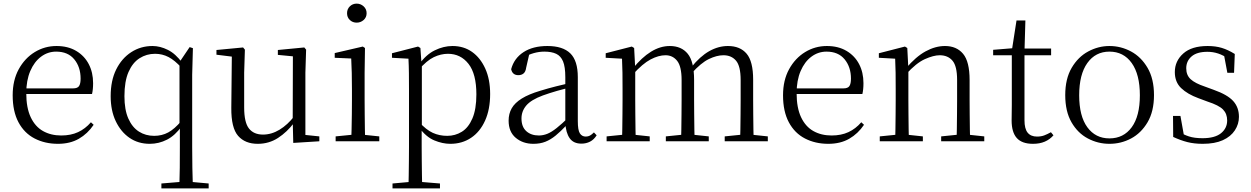

<svg xmlns="http://www.w3.org/2000/svg" viewBox="-20 -780 6909 1060"><path d="M300 14Q228 14 171 -15.5Q114 -45 82 -105Q50 -165 50 -254Q50 -337 83.5 -398Q117 -459 172 -492.5Q227 -526 292 -526Q355 -526 400.5 -499Q446 -472 470 -426Q494 -380 494 -321Q494 -285 488 -261H84V-292H383Q408 -292 416.5 -305Q425 -318 425 -346Q425 -410 390 -452.5Q355 -495 290 -495Q244 -495 206.5 -467Q169 -439 147 -387.5Q125 -336 125 -266Q125 -185 149.5 -133Q174 -81 217.5 -56.5Q261 -32 318 -32Q371 -32 411 -50.5Q451 -69 482 -105L497 -91Q464 -42 415.5 -14Q367 14 300 14Z M871 260V233L992 223H1022L1132 233V260ZM807 14Q743 14 695 -19Q647 -52 619 -111Q591 -170 591 -249Q591 -335 621.5 -396.5Q652 -458 704.5 -492Q757 -526 822 -526Q864 -526 907 -504.5Q950 -483 986 -433H994L982 -406Q945 -447 910.5 -465Q876 -483 836 -483Q789 -483 750.5 -458.5Q712 -434 689.5 -382.5Q667 -331 667 -249Q667 -174 688.5 -125.5Q710 -77 747 -53.5Q784 -30 831 -30Q874 -30 909 -49Q944 -68 981 -112L991 -84H984Q947 -32 902 -9Q857 14 807 14ZM970 260Q972 204 972.5 146.5Q973 89 973 32V-80L971 -89V-435V-437L1027 -520L1045 -514L1041 -367V32Q1041 89 1042 146.5Q1043 204 1045 260Z M1403 14Q1333 14 1294.5 -30Q1256 -74 1257 -185L1260 -481L1280 -465L1175 -478V-504L1322 -518L1332 -506L1328 -379V-187Q1328 -104 1354.5 -70.5Q1381 -37 1432 -37Q1479 -37 1523.5 -64Q1568 -91 1605 -139L1626 -103H1604Q1565 -51 1515 -18.5Q1465 14 1403 14ZM1599 9 1596 -115V-116L1597 -469L1514 -477V-504L1660 -518L1670 -506L1666 -379V-35L1743 -27V0Z M1833 0V-27L1944 -38H1968L2074 -27V0ZM1919 0Q1920 -24 1921 -65Q1922 -106 1922.5 -150Q1923 -194 1923 -227V-285Q1923 -335 1922 -377.5Q1921 -420 1919 -457L1828 -461V-487L1983 -523L1995 -515L1993 -378V-227Q1993 -194 1993.5 -150Q1994 -106 1994.5 -65Q1995 -24 1996 0ZM1949 -655Q1927 -655 1911.5 -669.5Q1896 -684 1896 -707Q1896 -730 1911.5 -745Q1927 -760 1949 -760Q1971 -760 1987.5 -745Q2004 -730 2004 -707Q2004 -684 1987.5 -669.5Q1971 -655 1949 -655Z M2147 260V233L2259 223H2288L2409 233V260ZM2235 260Q2236 227 2236.5 187.5Q2237 148 2237.5 106.5Q2238 65 2238 30V-282Q2238 -334 2237.5 -376.5Q2237 -419 2235 -456L2144 -461V-486L2288 -523L2301 -515L2307 -430L2309 -425V-79L2308 -70V30Q2308 64 2308.5 105.5Q2309 147 2309.5 187Q2310 227 2311 260ZM2466 14Q2423 14 2377.5 -5Q2332 -24 2294 -76H2281L2293 -107Q2333 -63 2369.5 -46.5Q2406 -30 2449 -30Q2493 -30 2529.5 -52.5Q2566 -75 2588 -126Q2610 -177 2610 -259Q2610 -372 2566.5 -427.5Q2523 -483 2453 -483Q2414 -483 2375 -464.5Q2336 -446 2290 -393L2280 -422H2292Q2331 -478 2380 -502Q2429 -526 2478 -526Q2540 -526 2586 -493.5Q2632 -461 2659 -401.5Q2686 -342 2686 -261Q2686 -176 2658 -114Q2630 -52 2580.5 -19Q2531 14 2466 14Z M2925 14Q2867 14 2827.5 -19Q2788 -52 2788 -114Q2788 -152 2805 -182Q2822 -212 2860.5 -236Q2899 -260 2963 -279Q3005 -292 3050.5 -303.5Q3096 -315 3136 -324V-300Q3096 -290 3054.5 -278Q3013 -266 2977 -253Q2912 -229 2885.5 -197.5Q2859 -166 2859 -126Q2859 -80 2885.5 -56Q2912 -32 2955 -32Q2978 -32 3001 -41Q3024 -50 3053 -73Q3082 -96 3121 -134L3128 -88H3107Q3075 -54 3047.5 -31.5Q3020 -9 2991 2.5Q2962 14 2925 14ZM3190 13Q3146 13 3125 -17Q3104 -47 3101 -101V-105V-354Q3101 -411 3088.5 -441Q3076 -471 3050.5 -483Q3025 -495 2985 -495Q2956 -495 2926 -486.5Q2896 -478 2864 -459L2903 -486L2885 -407Q2882 -384 2870.5 -374.5Q2859 -365 2842 -365Q2809 -365 2802 -398Q2818 -458 2870 -492Q2922 -526 3002 -526Q3087 -526 3128.5 -485.5Q3170 -445 3170 -354V-111Q3170 -61 3181.5 -43.5Q3193 -26 3214 -26Q3227 -26 3237 -31.5Q3247 -37 3259 -49L3274 -33Q3259 -9 3237.5 2Q3216 13 3190 13Z M3329 0V-27L3438 -38H3464L3567 -27V0ZM3414 0Q3415 -24 3415.5 -65Q3416 -106 3416.5 -150Q3417 -194 3417 -227V-286Q3417 -337 3416.5 -378Q3416 -419 3414 -456L3324 -461V-486L3468 -523L3481 -515L3487 -401V-398V-227Q3487 -194 3487.5 -150Q3488 -106 3488.5 -65Q3489 -24 3490 0ZM3656 0V-27L3764 -38H3790L3893 -27V0ZM3740 0Q3741 -24 3741.5 -64.5Q3742 -105 3742.5 -149Q3743 -193 3743 -227V-338Q3743 -413 3718.5 -444Q3694 -475 3654 -475Q3616 -475 3572 -452Q3528 -429 3474 -369L3464 -402H3474Q3523 -463 3574 -494.5Q3625 -526 3678 -526Q3742 -526 3777 -483Q3812 -440 3812 -338V-227Q3812 -193 3812.5 -149Q3813 -105 3813.5 -64.5Q3814 -24 3815 0ZM3981 0V-27L4089 -38H4115L4219 -27V0ZM4065 0Q4067 -24 4067.5 -64.5Q4068 -105 4068.5 -149Q4069 -193 4069 -227V-338Q4069 -415 4043.5 -445Q4018 -475 3974 -475Q3937 -475 3893.5 -454Q3850 -433 3798 -375L3787 -408H3796Q3845 -469 3895.5 -497.5Q3946 -526 3999 -526Q4066 -526 4102 -483.5Q4138 -441 4138 -340V-227Q4138 -193 4138.5 -149Q4139 -105 4139.5 -64.5Q4140 -24 4141 0Z M4553 14Q4481 14 4424 -15.5Q4367 -45 4335 -105Q4303 -165 4303 -254Q4303 -337 4336.5 -398Q4370 -459 4425 -492.5Q4480 -526 4545 -526Q4608 -526 4653.5 -499Q4699 -472 4723 -426Q4747 -380 4747 -321Q4747 -285 4741 -261H4337V-292H4636Q4661 -292 4669.5 -305Q4678 -318 4678 -346Q4678 -410 4643 -452.5Q4608 -495 4543 -495Q4497 -495 4459.5 -467Q4422 -439 4400 -387.5Q4378 -336 4378 -266Q4378 -185 4402.5 -133Q4427 -81 4470.5 -56.5Q4514 -32 4571 -32Q4624 -32 4664 -50.5Q4704 -69 4735 -105L4750 -91Q4717 -42 4668.5 -14Q4620 14 4553 14Z M4837 0V-27L4946 -38H4972L5075 -27V0ZM4922 0Q4923 -24 4923.5 -65Q4924 -106 4924.5 -150Q4925 -194 4925 -227V-285Q4925 -337 4924.5 -378Q4924 -419 4922 -456L4832 -461V-486L4976 -523L4989 -515L4995 -398V-396V-227Q4995 -194 4995.5 -150Q4996 -106 4996.5 -65Q4997 -24 4998 0ZM5176 0V-27L5284 -38H5311L5414 -27V0ZM5261 0Q5262 -24 5262.5 -64.5Q5263 -105 5263.5 -149Q5264 -193 5264 -227V-339Q5264 -415 5238.5 -445Q5213 -475 5168 -475Q5134 -475 5086 -453.5Q5038 -432 4982 -370L4972 -402H4981Q5036 -467 5090 -496.5Q5144 -526 5197 -526Q5261 -526 5297 -483Q5333 -440 5333 -338V-227Q5333 -193 5333.5 -149Q5334 -105 5334.5 -64.5Q5335 -24 5336 0Z M5601 -475V-512H5783V-475ZM5683 14Q5622 14 5593.5 -18Q5565 -50 5565 -115Q5565 -138 5565.5 -156.5Q5566 -175 5566 -201V-475H5463V-505L5586 -515L5566 -500L5592 -667H5641L5636 -496V-485V-116Q5636 -69 5653.5 -47.5Q5671 -26 5705 -26Q5728 -26 5745 -32.5Q5762 -39 5782 -50L5796 -33Q5776 -10 5748 2Q5720 14 5683 14Z M6105 14Q6042 14 5986 -15.5Q5930 -45 5895.5 -105Q5861 -165 5861 -255Q5861 -345 5896.5 -405.5Q5932 -466 5988 -496Q6044 -526 6105 -526Q6168 -526 6224 -496Q6280 -466 6315.5 -405.5Q6351 -345 6351 -255Q6351 -165 6315.5 -105Q6280 -45 6224.5 -15.5Q6169 14 6105 14ZM6105 -16Q6183 -16 6228 -77.5Q6273 -139 6273 -254Q6273 -369 6228 -432Q6183 -495 6105 -495Q6028 -495 5983 -432Q5938 -369 5938 -254Q5938 -139 5983 -77.5Q6028 -16 6105 -16Z M6620 14Q6573 14 6535.5 4.5Q6498 -5 6457 -24L6456 -140H6497L6519 -17L6485 -19V-55Q6513 -37 6543.5 -27Q6574 -17 6619 -17Q6687 -17 6721 -44.5Q6755 -72 6755 -115Q6755 -152 6732 -175.5Q6709 -199 6647 -219L6596 -238Q6536 -260 6501 -293.5Q6466 -327 6466 -382Q6466 -443 6512.5 -484.5Q6559 -526 6647 -526Q6691 -526 6725.5 -515.5Q6760 -505 6797 -482L6793 -378H6756L6735 -490L6764 -486V-454Q6734 -475 6705.5 -484.5Q6677 -494 6646 -494Q6588 -494 6558.5 -468.5Q6529 -443 6529 -403Q6529 -365 6553.5 -342.5Q6578 -320 6632 -302L6681 -284Q6757 -257 6788.5 -222Q6820 -187 6820 -135Q6820 -95 6797.5 -60.5Q6775 -26 6731 -6Q6687 14 6620 14Z"/></svg>

Font: Noto Serif KR ExtraLight Light
Style: Regular
Weight: 300
Version: Version 2.003-H1;hotconv 1.1.1;makeotfexe 2.6.0